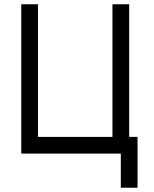

<svg xmlns="http://www.w3.org/2000/svg" viewBox="-20 -720 722 900"><path d="M79.7 0H546.3V160H624.7V-78.3H585.5V-700H507.2V-78.3H158V-700H79.7Z"/></svg>

Font: Unageo Variable
Style: Regular
Weight: 300
Designer: Richard Sepsi
Foundry: Richard Sepsi
Version: Version 2.200